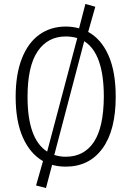

<svg xmlns="http://www.w3.org/2000/svg" viewBox="-20 -830 664 969"><path d="M564 -342Q564 -172 497 -80.5Q430 11 312 11Q275 11 243 2L212 119L162 106L197 -17Q132 -54 95.5 -136Q59 -218 59 -341Q59 -455 90.5 -535Q122 -615 179 -655.5Q236 -696 312 -696Q347 -696 379 -687L411 -810L461 -796L425 -669Q491 -633 527.5 -550.5Q564 -468 564 -342ZM218 -65 370 -638Q341 -646 312 -646Q221 -646 170 -571Q119 -496 119 -341Q119 -128 218 -65ZM504 -342Q504 -560 405 -622L254 -48Q281 -39 312 -39Q404 -39 453.5 -113Q503 -187 504 -342Z"/></svg>

Font: Fira Sans Condensed Light
Style: Regular
Weight: 300
Width: 3
Designer: bBox Type GmbH & Carrois Corporate GbR & Edenspiekermann AG
Foundry: bBox Type GmbH & Carrois Corporate GbR & Edenspiekermann AG
Version: Version 4.301